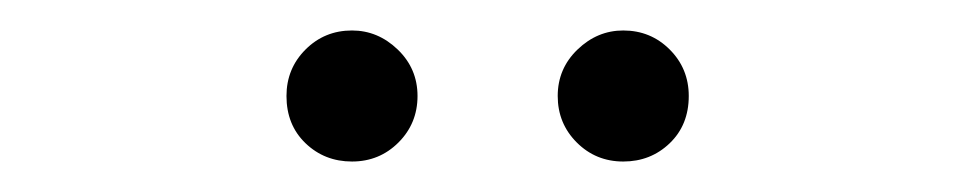

<svg xmlns="http://www.w3.org/2000/svg" viewBox="-20 -736 640 126"><path d="M389 -716Q407 -716 419.5 -703.5Q432 -691 432 -673Q432 -654 419.5 -642Q407 -630 389 -630Q371 -630 358.5 -642.5Q346 -655 346 -673Q346 -691 359 -703.5Q372 -716 389 -716ZM168 -673Q168 -691 180.5 -703.5Q193 -716 211 -716Q228 -716 241 -703.5Q254 -691 254 -673Q254 -655 241.5 -642.5Q229 -630 211 -630Q193 -630 180.5 -642Q168 -654 168 -673Z"/></svg>

Font: Belfius21
Style: Regular
Weight: 400
Designer: Montserrat's base design by Julieta Ulanovsky, modified by Coast SPRL for Belfius Bank NV.
Foundry: Montserrat's base design by Julieta Ulanovsky, modified by Coast SPRL for Belfius Bank NV.
Version: Version 2.000;FEAKit 1.0